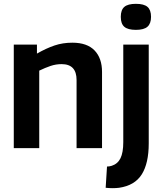

<svg xmlns="http://www.w3.org/2000/svg" viewBox="-20 -774 849 1003"><path d="M52 0V-541H173V-494Q222 -522 265 -536.5Q308 -551 358 -551Q435 -551 474 -510.5Q513 -470 513 -398V0H380V-356Q380 -439 302 -439Q272 -439 244 -429.5Q216 -420 185 -405V0ZM690 -618Q648 -618 629.5 -634Q611 -650 611 -686Q611 -722 629.5 -738Q648 -754 690 -754Q732 -754 750.5 -738Q769 -722 769 -686Q769 -651 750.5 -634.5Q732 -618 690 -618ZM757 -541V-25Q757 79 720.5 137Q684 195 602 207Q570 211 532 207L539 96Q552 96 564 92Q595 82 609.5 52.5Q624 23 624 -32V-541Z"/></svg>

Font: Georama SemiBold
Style: Regular
Weight: 600
Designer: Jean-Baptiste Levee
Foundry: Production Type
Version: Version 1.000